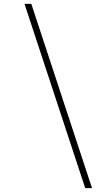

<svg xmlns="http://www.w3.org/2000/svg" viewBox="-20 -794 540 987"><path d="M418 173 106 -774H141L453 173Z"/></svg>

Font: Xanh Mono
Style: Regular
Weight: 400
Monospace: yes
Designer: Lam Bao, Duy Dao
Foundry: Yellow Type Foundry
Version: Version 3.101; ttfautohint (v1.8.3)